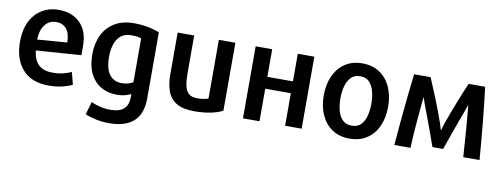

<svg xmlns="http://www.w3.org/2000/svg" viewBox="-62 -876 3711 1418"><g transform="rotate(10 1793.5 -167.0)"><path d="M506 -246V-316Q506 -426 445.5 -486.5Q385 -547 282 -547Q215 -547 160.5 -514.5Q106 -482 74 -419.5Q42 -357 42 -265Q42 -136 109 -59.5Q176 17 306 17Q365 17 411 5Q457 -7 482 -20L458 -112Q436 -101 400 -91.5Q364 -82 317 -82Q248 -82 212 -117.5Q176 -153 168 -222ZM387 -320 164 -303Q166 -375 197.5 -415Q229 -455 281 -455Q331 -455 358.5 -421.5Q386 -388 387 -320Z M1040 -17V-511Q1009 -525 959.5 -535.5Q910 -546 848 -546Q763 -546 704 -510.5Q645 -475 614.5 -412Q584 -349 584 -265Q584 -180 613 -122Q642 -64 693.5 -34Q745 -4 812 -4Q852 -4 880 -12.5Q908 -21 919 -28V-3Q919 114 787 114Q744 114 706.5 104.5Q669 95 641 82L613 178Q648 193 695 203Q742 213 797 213Q914 213 977 157Q1040 101 1040 -17ZM919 -117Q905 -107 882.5 -100.5Q860 -94 834 -94Q776 -94 742.5 -137Q709 -180 709 -269Q709 -355 742.5 -405Q776 -455 845 -455Q896 -455 919 -445Z M1610 -25V-534H1486V-94Q1474 -89 1452.5 -85Q1431 -81 1403 -81Q1359 -81 1337 -102.5Q1315 -124 1308 -163.5Q1301 -203 1301 -257V-534H1177V-222Q1177 -150 1196 -96Q1215 -42 1263 -12.5Q1311 17 1396 17Q1470 17 1524.5 5Q1579 -7 1610 -25Z M2202 -534H2078V-327H1886V-534H1762V6H1886V-238H2078V6H2202Z M2803 -264Q2803 -347 2774 -411Q2745 -475 2691 -511Q2637 -547 2561 -547Q2486 -547 2432 -511Q2378 -475 2349 -411Q2320 -347 2320 -264Q2320 -182 2349 -118.5Q2378 -55 2432 -19Q2486 17 2562 17Q2638 17 2692 -19Q2746 -55 2774.5 -118.5Q2803 -182 2803 -264ZM2677 -264Q2677 -212 2665.5 -170.5Q2654 -129 2629 -104.5Q2604 -80 2562 -80Q2520 -80 2494.5 -104Q2469 -128 2457 -170Q2445 -212 2445 -264Q2445 -316 2457 -358Q2469 -400 2494.5 -425.5Q2520 -451 2562 -451Q2604 -451 2629 -426Q2654 -401 2665.5 -358.5Q2677 -316 2677 -264Z M3536 6Q3526 -125 3512.5 -266Q3499 -407 3483 -534H3359Q3331 -470 3297.5 -384.5Q3264 -299 3232 -209Q3227 -193 3222.5 -177Q3218 -161 3216 -160Q3214 -166 3211 -179.5Q3208 -193 3202 -209Q3171 -298 3137 -382.5Q3103 -467 3074 -534H2950Q2940 -450 2930.5 -357.5Q2921 -265 2912.5 -172Q2904 -79 2897 6H3018Q3023 -102 3031.5 -201Q3040 -300 3048 -381Q3050 -378 3054 -365.5Q3058 -353 3063 -338Q3078 -298 3098 -244.5Q3118 -191 3139 -134Q3160 -77 3177 -28H3257Q3274 -78 3294 -134Q3314 -190 3333.5 -243.5Q3353 -297 3368 -337Q3373 -351 3377 -363Q3381 -375 3384 -380Q3393 -288 3400.5 -188.5Q3408 -89 3414 6Z"/></g></svg>

Font: Repo DemiBold
Style: Regular
Weight: 600
Designer: Stefan Peev
Foundry: Context Ltd
Version: Version 1.502